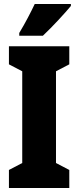

<svg xmlns="http://www.w3.org/2000/svg" viewBox="-20 -947 394 967"><path d="M337 -917V-927H155C134 -883 109 -834 77 -781V-767H196C246 -814 309 -883 337 -917ZM329 0V-91L262 -126V-588L329 -623V-714H25V-623L92 -588V-126L25 -91V0Z"/></svg>

Font: Noto Sans Telugu ExtraCondensed Black
Style: Regular
Weight: 900
Width: 2
Designer: Jelle Bosma - Monotype Design Team
Foundry: Monotype Imaging Inc.
Version: Version 2.005